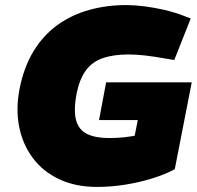

<svg xmlns="http://www.w3.org/2000/svg" viewBox="-20 -729 779 758"><path d="M363 9Q278 9 213.5 -21.5Q149 -52 109 -106Q69 -160 55.5 -229.5Q42 -299 57 -377Q74 -464 112.5 -527Q151 -590 206.5 -630Q262 -670 331 -689.5Q400 -709 479 -709Q511 -709 550.5 -704Q590 -699 630.5 -689.5Q671 -680 704 -667L733 -656L668 -492L626 -499Q588 -506 552.5 -510Q517 -514 488 -514Q428 -514 386 -499.5Q344 -485 319 -451Q294 -417 282 -358Q270 -292 280.5 -254Q291 -216 324 -200Q357 -184 410 -184Q440 -184 470 -187Q500 -190 535 -198L504 -154L524 -255H371L399 -404H737L670 -61Q633 -41 582 -25Q531 -9 474.5 0Q418 9 363 9Z"/></svg>

Font: REM Black
Style: Italic
Weight: 900
Italic angle: -11°
Designer: Octavio Pardo
Foundry: Ashler Design
Version: Version 1.005;gftools[0.9.28]